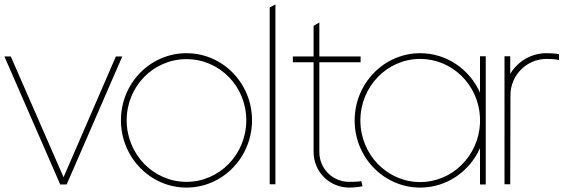

<svg xmlns="http://www.w3.org/2000/svg" viewBox="-20 -835 2633 870"><path d="M268 -32 29 -579H0L253 1H282L534 -579H505Z M825 -567C975 -567 1096 -444 1096 -290C1096 -136 975 -11 825 -11C675 -11 554 -136 554 -290C554 -444 675 -567 825 -567ZM825 -594C661 -594 528 -458 528 -290C528 -122 661 15 825 15C989 15 1122 -122 1122 -290C1122 -458 989 -594 825 -594Z M1228 -815 1202 -801V0H1228Z M1427 -579V-733L1401 -718V-579H1307V-553H1401V-146C1401 -57 1472 14 1561 15C1596 15 1623 9 1623 9L1617 -14C1617 -14 1600 -11 1562 -11C1487 -11 1427 -71 1427 -146V-553H1614V-579Z M2155 -164V1H2181V-580H2155V-415C2108 -521 2004 -594 1884 -594C1720 -594 1587 -457 1587 -289C1587 -121 1720 15 1884 15C2004 15 2108 -58 2155 -164ZM2155 -303V-276C2148 -128 2029 -10 1884 -10C1734 -10 1613 -135 1613 -289C1613 -443 1734 -568 1884 -568C2029 -568 2148 -451 2155 -303Z M2292 -500V-580H2266V0H2292L2293 -404C2293 -494 2366 -568 2456 -568C2499 -568 2513 -563 2513 -563V-589C2513 -589 2499 -594 2456 -594C2386 -594 2325 -556 2292 -500Z"/></svg>

Font: MintSans
Style: ExtraLight
Weight: 200
Version: Version 1.0